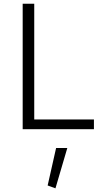

<svg xmlns="http://www.w3.org/2000/svg" viewBox="-20 -687 547 1021"><path d="M278.3 100.1H337.9L274.9 314.5L233.4 299.3ZM479.5 -51.8V0H100.6V-667H162.1V-51.8Z"/></svg>

Font: Estedad-FD Light
Style: Regular
Weight: 300
Designer: Amin Abedi
Version: Version 7.3